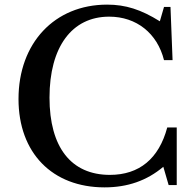

<svg xmlns="http://www.w3.org/2000/svg" viewBox="-20 -800 842 830"><path d="M671 -708C589 -759 523 -780 443 -780C216 -780 60 -614 60 -372C60 -139 206 10 432 10C531 10 615 -19 686 -79L709 0H744V-249H703C667 -114 582 -44 455 -44C287 -44 194 -164 194 -378C194 -596 290 -728 452 -728C570 -728 660 -656 689 -540H726L717 -770H689Z"/></svg>

Font: Libre Baskerville
Style: Regular
Weight: 400
Designer: Pablo Impallari, Rodrigo Fuenzalida
Foundry: Pablo Impallari, Rodrigo Fuenzalida
Version: Version 1.051;Glyphs 3.2.3 (3260)